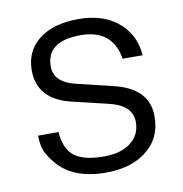

<svg xmlns="http://www.w3.org/2000/svg" viewBox="-67 -596 640 673"><g transform="rotate(-10 253.0 -259.5)"><path d="M455 -369H384Q366 -476 253 -476Q131 -476 131 -386Q131 -329 208 -311L336 -280Q459 -251 459 -151Q459 -70 397 -25Q343 14 258 14Q141 14 85 -53Q62 -81 54 -100.5Q46 -120 45 -155H118Q122 -95 155 -69Q188 -43 261 -43Q321 -43 356 -70Q391 -97 391 -143Q391 -203 308 -222L182 -252Q63 -280 63 -384Q63 -453 114.5 -493Q166 -533 255 -533Q349 -533 404 -481Q450 -437 455 -369Z"/></g></svg>

Font: Almarai Light
Style: Regular
Weight: 300
Designer: Boutros International 2019
Foundry: Created by Boutros International 2019
Version: Version 1.10